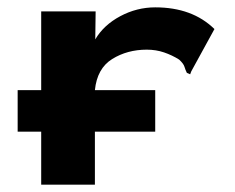

<svg xmlns="http://www.w3.org/2000/svg" viewBox="-20 -502 640 522"><path d="M28 -144V-257H92V-471H240L239 -395Q262 -434 307 -458Q352 -482 402 -482Q503 -482 563 -423L500 -308L497 -300L488 -304Q484 -312 481.5 -320.5Q479 -329 467 -340Q448 -352 426 -359.5Q404 -367 379 -367Q326 -367 285 -341.5Q244 -316 238 -257H402V-144H238V0H92V-144Z"/></svg>

Font: Inconsolata Expanded Black
Style: Regular
Weight: 900
Width: 7
Monospace: yes
Designer: Raph Levien, Cyreal, Brenton Simpson
Foundry: Raph Levien, Cyreal, Google
Version: Version 3.001; ttfautohint (v1.8.2.53-6de2)